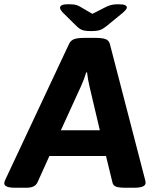

<svg xmlns="http://www.w3.org/2000/svg" viewBox="-40 -880 734 902"><path d="M33 2Q4 2 -8 -3.5Q-20 -9 -20 -19Q-20 -27 -14 -38L285 -675Q293 -691 309.5 -696.5Q326 -702 355 -702H411Q439 -702 455 -696.5Q471 -691 476 -674L641 -38Q644 -28 644 -21Q644 2 590 2H543Q520 2 505.5 -3Q491 -8 488 -24L458 -147H192L136 -23Q129 -9 116 -3.5Q103 2 85 2ZM341 -476 246 -268H429L380 -476Q373 -505 369 -540H365Q355 -506 341 -476ZM516 -860Q540 -860 548 -855.5Q556 -851 556 -846Q556 -841 552.5 -836Q549 -831 537 -820L460 -757Q444 -744 430 -739Q416 -734 387 -734Q358 -734 345 -739.5Q332 -745 319 -758L256 -820Q246 -831 244 -836Q242 -841 242 -844Q242 -850 249.5 -855Q257 -860 282 -860Q297 -860 309 -858.5Q321 -857 332 -851L394 -815L461 -849Q477 -856 489 -858Q501 -860 516 -860Z"/></svg>

Font: Asap Semi Expanded Semi Expanded Regular
Style: Bold Italic
Weight: 700
Width: 6
Italic angle: -6°
Designer: Pablo Cosgaya
Foundry: Omnibus-Type
Version: Version 3.001; ttfautohint (v1.8.4.7-5d5b)